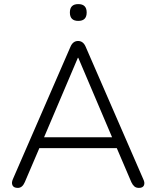

<svg xmlns="http://www.w3.org/2000/svg" viewBox="-20 -911 762 937"><path d="M67 6Q47 6 41 -6.5Q35 -19 43 -37L324 -683Q336 -711 361 -711Q386 -711 398 -683L679 -37Q688 -19 682.5 -6.5Q677 6 658 6Q644 6 635.5 -1.5Q627 -9 621 -22L550 -188H172L101 -22Q89 6 67 6ZM360 -629 195 -241H527L362 -629ZM362 -809Q321 -809 321 -850Q321 -891 362 -891Q403 -891 403 -850Q403 -809 362 -809Z"/></svg>

Font: Nunito Light
Style: Regular
Weight: 300
Designer: Vernon Adams
Foundry: Vernon Adams
Version: Version 3.601; ttfautohint (v1.8.2.53-6de2)